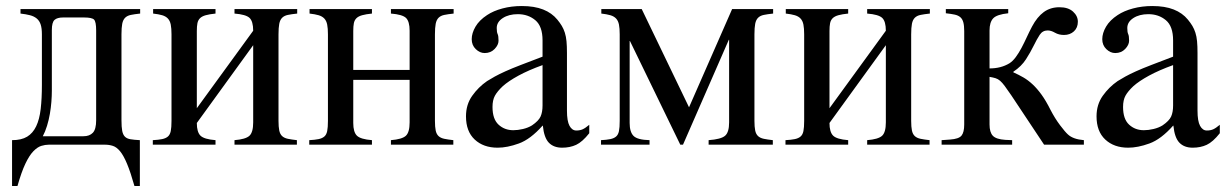

<svg xmlns="http://www.w3.org/2000/svg" viewBox="-20 -480 4085 637"><path d="M445 -435Q426 -433 414 -430.5Q402 -428 395 -421Q388 -414 385.5 -401Q383 -388 383 -366V-82Q383 -58 385.5 -45.5Q388 -33 394.5 -26.5Q401 -20 413 -18Q425 -16 444 -15V137H426Q413 91 401.5 63.5Q390 36 378.5 22Q367 8 354.5 4Q342 0 328 0H142Q130 0 117 4Q104 8 90.5 22Q77 36 64 63.5Q51 91 38 137H20V-15Q51 -15 70 -26.5Q89 -38 100 -61Q111 -84 115 -118.5Q119 -153 119 -199V-366Q119 -386 115 -398.5Q111 -411 102 -418.5Q93 -426 79.5 -429.5Q66 -433 48 -435V-450H445ZM299 -379Q299 -408 292 -415Q285 -422 259 -422H189Q170 -422 161 -414Q152 -406 152 -380V-179Q152 -162 150.5 -142.5Q149 -123 145.5 -102.5Q142 -82 136 -62.5Q130 -43 122 -28H257Q277 -28 288 -39.5Q299 -51 299 -81Z M966 -435Q947 -433 935 -430.5Q923 -428 916 -421Q909 -414 906.5 -401Q904 -388 904 -366V-79Q904 -59 906.5 -47Q909 -35 916 -28.5Q923 -22 935 -19.5Q947 -17 965 -15V0H758V-15Q795 -18 807.5 -29.5Q820 -41 820 -74V-330L633 -72Q633 -42 645 -30Q657 -18 695 -15V0H487V-15Q506 -16 518 -18.5Q530 -21 537 -27Q544 -33 546.5 -45Q549 -57 549 -79V-366Q549 -386 546.5 -398.5Q544 -411 537 -418.5Q530 -426 518 -429.5Q506 -433 488 -435V-450H695V-435Q675 -433 662.5 -429.5Q650 -426 643.5 -419.5Q637 -413 635 -403Q633 -393 633 -377V-121L820 -378Q820 -409 808 -420.5Q796 -432 758 -435V-450H966Z M1485 -435Q1466 -433 1454 -430.5Q1442 -428 1435 -421Q1428 -414 1425.5 -401Q1423 -388 1423 -366V-79Q1423 -59 1425.5 -47Q1428 -35 1435 -28.5Q1442 -22 1454 -19.5Q1466 -17 1484 -15V0H1277V-15Q1314 -18 1326.5 -29.5Q1339 -41 1339 -74V-215H1152V-72Q1152 -42 1164 -30Q1176 -18 1214 -15V0H1006V-15Q1025 -16 1037 -18.5Q1049 -21 1056 -27Q1063 -33 1065.5 -45Q1068 -57 1068 -79V-366Q1068 -386 1065.5 -398.5Q1063 -411 1056 -418.5Q1049 -426 1037 -429.5Q1025 -433 1007 -435V-450H1214V-435Q1194 -433 1181.5 -429.5Q1169 -426 1162.5 -419.5Q1156 -413 1154 -403Q1152 -393 1152 -377V-248H1339V-378Q1339 -409 1327 -420.5Q1315 -432 1277 -435V-450H1485Z M1935 -38Q1912 -9 1891.5 0.5Q1871 10 1845 10Q1817 10 1801 -6.5Q1785 -23 1781 -63H1780Q1740 -18 1701.5 -4Q1663 10 1631 10Q1584 10 1555 -17Q1526 -44 1526 -94Q1526 -133 1546.5 -162Q1567 -191 1596 -211Q1607 -218 1621.5 -226Q1636 -234 1657 -243.5Q1678 -253 1708 -264.5Q1738 -276 1780 -292V-346Q1780 -393 1756 -413Q1732 -433 1698 -433Q1668 -433 1648 -420Q1628 -407 1628 -387Q1628 -373 1631 -367Q1634 -361 1634 -345Q1634 -331 1621 -317.5Q1608 -304 1588 -304Q1572 -304 1558.5 -317Q1545 -330 1545 -350Q1545 -370 1557.5 -391.5Q1570 -413 1596 -430Q1617 -444 1647 -452Q1677 -460 1711 -460Q1753 -460 1782 -448.5Q1811 -437 1829 -415Q1838 -404 1844 -394Q1850 -384 1854 -371.5Q1858 -359 1859.5 -343Q1861 -327 1861 -304V-113Q1861 -78 1869.5 -62.5Q1878 -47 1892 -47Q1904 -47 1913 -51Q1922 -55 1935 -66ZM1780 -264Q1733 -247 1700 -229Q1667 -211 1648 -194Q1630 -177 1622 -162.5Q1614 -148 1614 -125Q1614 -85 1634 -66.5Q1654 -48 1683 -48Q1698 -48 1715 -52Q1732 -56 1745 -64Q1767 -79 1773.5 -93.5Q1780 -108 1780 -130Z M2545 -435Q2526 -433 2514 -430.5Q2502 -428 2495 -421Q2488 -414 2485.5 -401Q2483 -388 2483 -366V-79Q2483 -59 2485.5 -47Q2488 -35 2495 -28.5Q2502 -22 2514 -19.5Q2526 -17 2544 -15V0H2331V-15Q2372 -18 2385.5 -29.5Q2399 -41 2399 -74V-348H2398L2246 0H2237L2070 -344H2069V-72Q2069 -42 2082 -29Q2095 -16 2135 -15V0H1974V-15Q1993 -16 2005 -18.5Q2017 -21 2024 -27Q2031 -33 2033.5 -45Q2036 -57 2036 -79V-366Q2036 -386 2033.5 -398.5Q2031 -411 2024 -418.5Q2017 -426 2005 -429.5Q1993 -433 1975 -435V-450H2109L2266 -124L2409 -450H2545Z M3065 -435Q3046 -433 3034 -430.5Q3022 -428 3015 -421Q3008 -414 3005.5 -401Q3003 -388 3003 -366V-79Q3003 -59 3005.5 -47Q3008 -35 3015 -28.5Q3022 -22 3034 -19.5Q3046 -17 3064 -15V0H2857V-15Q2894 -18 2906.5 -29.5Q2919 -41 2919 -74V-330L2732 -72Q2732 -42 2744 -30Q2756 -18 2794 -15V0H2586V-15Q2605 -16 2617 -18.5Q2629 -21 2636 -27Q2643 -33 2645.5 -45Q2648 -57 2648 -79V-366Q2648 -386 2645.5 -398.5Q2643 -411 2636 -418.5Q2629 -426 2617 -429.5Q2605 -433 2587 -435V-450H2794V-435Q2774 -433 2761.5 -429.5Q2749 -426 2742.5 -419.5Q2736 -413 2734 -403Q2732 -393 2732 -377V-121L2919 -378Q2919 -409 2907 -420.5Q2895 -432 2857 -435V-450H3065Z M3444 0 3335 -164Q3322 -183 3313.5 -194.5Q3305 -206 3298 -212Q3291 -218 3283 -220.5Q3275 -223 3263 -225V-67Q3263 -41 3274 -29.5Q3285 -18 3315 -16L3338 -15V0H3104V-15L3132 -17Q3161 -19 3170 -30Q3179 -41 3179 -67V-377Q3179 -395 3176 -406Q3173 -417 3166 -423Q3159 -429 3147.5 -431.5Q3136 -434 3118 -436V-450H3325V-436Q3287 -432 3275 -419Q3263 -406 3263 -379V-253Q3301 -253 3329 -270Q3340 -277 3350 -290.5Q3360 -304 3369 -321Q3378 -338 3386.5 -356.5Q3395 -375 3404 -392Q3421 -424 3443 -440Q3465 -456 3495 -456Q3524 -456 3540 -441.5Q3556 -427 3556 -408Q3556 -388 3543 -376Q3530 -364 3510 -364Q3493 -364 3480 -371.5Q3467 -379 3456 -379Q3439 -379 3429.5 -364.5Q3420 -350 3409.5 -328.5Q3399 -307 3384 -283.5Q3369 -260 3342 -242V-240Q3360 -232 3375.5 -223Q3391 -214 3406 -200Q3421 -186 3435.5 -166Q3450 -146 3465 -116Q3480 -87 3497 -64.5Q3514 -42 3523 -34Q3540 -18 3576 -15V0Z M4027 -38Q4004 -9 3983.5 0.5Q3963 10 3937 10Q3909 10 3893 -6.5Q3877 -23 3873 -63H3872Q3832 -18 3793.5 -4Q3755 10 3723 10Q3676 10 3647 -17Q3618 -44 3618 -94Q3618 -133 3638.5 -162Q3659 -191 3688 -211Q3699 -218 3713.5 -226Q3728 -234 3749 -243.5Q3770 -253 3800 -264.5Q3830 -276 3872 -292V-346Q3872 -393 3848 -413Q3824 -433 3790 -433Q3760 -433 3740 -420Q3720 -407 3720 -387Q3720 -373 3723 -367Q3726 -361 3726 -345Q3726 -331 3713 -317.5Q3700 -304 3680 -304Q3664 -304 3650.5 -317Q3637 -330 3637 -350Q3637 -370 3649.5 -391.5Q3662 -413 3688 -430Q3709 -444 3739 -452Q3769 -460 3803 -460Q3845 -460 3874 -448.5Q3903 -437 3921 -415Q3930 -404 3936 -394Q3942 -384 3946 -371.5Q3950 -359 3951.5 -343Q3953 -327 3953 -304V-113Q3953 -78 3961.5 -62.5Q3970 -47 3984 -47Q3996 -47 4005 -51Q4014 -55 4027 -66ZM3872 -264Q3825 -247 3792 -229Q3759 -211 3740 -194Q3722 -177 3714 -162.5Q3706 -148 3706 -125Q3706 -85 3726 -66.5Q3746 -48 3775 -48Q3790 -48 3807 -52Q3824 -56 3837 -64Q3859 -79 3865.5 -93.5Q3872 -108 3872 -130Z"/></svg>

Font: STIXGeneralUnicodeRegular
Style: Regular
Weight: 400
Designer: MicroPress Inc., with final additions and corrections provided by Coen Hoffman, Elsevier (retired)
Version: Version 1.1.0